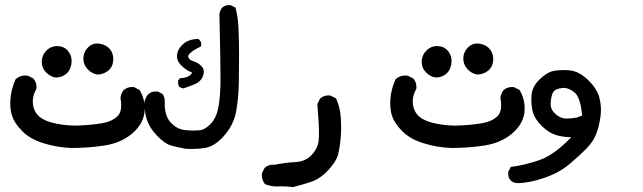

<svg xmlns="http://www.w3.org/2000/svg" viewBox="-20 -405 2540 758"><path d="M20.5 2.4Q20.5 -3.9 21 -11.2Q22.9 -49.3 41.5 -92.3L42.5 -92.8Q58.1 -106.9 79.1 -106.9Q84 -106.9 90.3 -106L111.8 -95.2L112.3 -94.2Q124 -81.1 124 -61.5Q124 -58.6 123.5 -54.2Q109.4 -29.3 109.4 -4.9Q109.4 1.5 110.4 7.8Q114.3 38.1 137 56.6Q159.7 75.2 204.1 83.5Q241.2 90.8 278.3 90.8Q286.6 90.8 295.4 90.3Q341.3 88.4 381.3 81.8Q421.4 75.2 443.4 54.2Q458.5 40 458.5 10.7Q458.5 -2 455.6 -18.6Q457.5 -36.6 468.8 -49.8Q482.4 -61.5 502 -61.5Q504.9 -61.5 509.3 -61L531.2 -49.8L532.2 -48.3Q551.3 -14.6 551.3 22Q551.3 30.8 550.3 40Q543.9 86.9 500.7 123Q457.5 159.2 394 169.2Q330.6 179.2 262.7 179.2Q205.1 177.2 152.3 160.6Q97.7 143.6 67.4 112.3Q37.1 81.1 28.3 54.2Q20.5 31.7 20.5 2.4ZM162.1 -119.1Q149.9 -131.3 146.5 -146.5Q145 -153.3 145 -157.7Q145 -162.1 145 -163.1Q146 -189 165 -207Q182.1 -223.1 204.6 -223.1Q236.3 -223.1 252.4 -198.7Q262.7 -183.1 262.7 -164.6Q262.7 -158.2 261.7 -151.4Q255.4 -117.2 228 -105Q215.8 -99.1 200.2 -99.1H199.7Q180.2 -101.1 162.1 -119.1ZM309.1 -172.9Q309.1 -199.7 328.6 -218.8Q343.8 -233.4 363.8 -233.4Q369.1 -233.4 375 -232.4Q401.4 -227.5 415.5 -209Q427.2 -192.9 427.2 -172.4Q427.2 -141.1 405.3 -124.5Q386.7 -110.8 363.3 -110.8H362.8Q340.8 -115.2 325 -132.8Q309.1 -150.4 309.1 -172.9Z M630.4 -5.4V5.4Q630.4 52.7 653.3 78.1Q678.2 105 709.5 108.4Q728.5 110.4 742.7 110.4Q756.8 110.4 767.1 109.4Q790.5 106.9 812.7 83Q835 59.1 842.3 17.6Q850.6 -27.8 850.6 -94.2Q850.6 -160.6 846.2 -350.1Q848.6 -364.7 857.4 -375Q868.2 -384.8 883.8 -384.8Q890.1 -384.8 892.1 -383.8L909.7 -375Q919.4 -337.9 921.4 -298.8Q923.8 -248 923.8 -186.8Q923.8 -125.5 922.9 -78.1Q921.4 -14.2 912.1 36.1Q901.9 90.8 860.4 135.7Q826.7 172.4 791 178.7Q765.1 183.1 737.3 183.1Q718.8 183.1 710.9 182.1Q684.6 177.2 658.2 170.4Q630.9 163.1 600.1 130.9Q569.3 98.6 559.6 66.4Q550.3 37.6 550.3 4.4Q550.3 -2 550.3 -2.9Q553.7 -19 564.5 -32.2Q577.1 -43.9 594.2 -43.9Q601.6 -43.9 604 -43L620.6 -34.7L621.6 -33.7Q630.4 -22.5 630.4 -5.4ZM686.5 -64Q683.1 -71.3 683.1 -80.1Q683.1 -83 683.1 -86.9L690.9 -96.2H692.9Q722.2 -98.1 733.4 -110.8Q737.8 -116.2 737.8 -118.7Q737.8 -119.1 737.8 -119.1L734.4 -120.6Q719.2 -125 698.7 -143.6Q678.7 -161.6 678.7 -183.1Q678.7 -208 701.2 -229.5Q722.2 -249.5 760.3 -251.5H762.2Q766.1 -249 767.6 -247.1Q774.4 -240.2 774.4 -231Q774.4 -228 773.4 -221.7Q742.2 -207 730 -194.3Q723.1 -188 723.1 -182.1Q723.1 -176.8 728.5 -171.4Q733.9 -166 744.1 -163.1Q763.7 -157.2 776.4 -142.6Q784.7 -133.3 784.7 -121.1Q784.7 -113.3 780.8 -103.5Q774.9 -88.9 761.7 -79.6Q748.5 -70.8 703.1 -55.7L687.5 -62Z M1091.8 330.6 1071.3 331.1Q1048.8 331.1 1025.9 321.8Q1018.6 312 1016.1 303.2Q1013.7 294.4 1013.7 288.8Q1013.7 283.2 1014.2 278.8L1024.9 257.3L1025.9 256.8Q1039.1 245.1 1058.6 245.1Q1061 245.1 1064 245.6Q1106 236.8 1146.5 234.9Q1185.1 232.9 1209.2 208Q1233.4 183.1 1237.8 151.9Q1239.3 141.6 1239.3 122.1Q1239.3 82.5 1232.9 5.9L1243.7 -16.1L1244.6 -16.6Q1257.8 -28.3 1277.3 -28.3Q1280.3 -28.3 1284.7 -27.8L1306.6 -16.6Q1323.7 21 1325.7 63Q1326.7 79.6 1326.7 99.4Q1326.7 119.1 1325.2 136Q1323.7 152.8 1322.3 163.6Q1319.3 186 1314.9 204.6Q1307.6 232.9 1275.4 267.3Q1243.2 301.8 1205.8 313.7Q1168.5 325.7 1137.2 333.5Q1111.3 330.6 1091.8 330.6Z M1520.5 2.4Q1520.5 -3.9 1521 -11.2Q1522.9 -49.3 1541.5 -92.3L1542.5 -92.8Q1558.1 -106.9 1579.1 -106.9Q1584 -106.9 1590.3 -106L1611.8 -95.2L1612.3 -94.2Q1624 -81.1 1624 -61.5Q1624 -58.6 1623.5 -54.2Q1609.4 -29.3 1609.4 -4.9Q1609.4 1.5 1610.4 7.8Q1614.3 38.1 1637 56.6Q1659.7 75.2 1704.1 83.5Q1741.2 90.8 1778.3 90.8Q1786.6 90.8 1795.4 90.3Q1841.3 88.4 1881.3 81.8Q1921.4 75.2 1943.4 54.2Q1958.5 40 1958.5 10.7Q1958.5 -2 1955.6 -18.6Q1957.5 -36.6 1968.8 -49.8Q1982.4 -61.5 2002 -61.5Q2004.9 -61.5 2009.3 -61L2031.2 -49.8L2032.2 -48.3Q2051.3 -14.6 2051.3 22Q2051.3 30.8 2050.3 40Q2043.9 86.9 2000.7 123Q1957.5 159.2 1894 169.2Q1830.6 179.2 1762.7 179.2Q1705.1 177.2 1652.3 160.6Q1597.7 143.6 1567.4 112.3Q1537.1 81.1 1528.3 54.2Q1520.5 31.7 1520.5 2.4ZM1662.1 -119.1Q1649.9 -131.3 1646.5 -146.5Q1645 -153.3 1645 -157.7Q1645 -162.1 1645 -163.1Q1646 -189 1665 -207Q1682.1 -223.1 1704.6 -223.1Q1736.3 -223.1 1752.4 -198.7Q1762.7 -183.1 1762.7 -164.6Q1762.7 -158.2 1761.7 -151.4Q1755.4 -117.2 1728 -105Q1715.8 -99.1 1700.2 -99.1H1699.7Q1680.2 -101.1 1662.1 -119.1ZM1809.1 -172.9Q1809.1 -199.7 1828.6 -218.8Q1843.8 -233.4 1863.8 -233.4Q1869.1 -233.4 1875 -232.4Q1901.4 -227.5 1915.5 -209Q1927.2 -192.9 1927.2 -172.4Q1927.2 -141.1 1905.3 -124.5Q1886.7 -110.8 1863.3 -110.8H1862.8Q1840.8 -115.2 1825 -132.8Q1809.1 -150.4 1809.1 -172.9Z M1986.3 280.3Q1986.3 273.9 1987.3 272L1996.6 253.9Q2045.9 248.5 2108.4 227.5Q2167 207.5 2235.4 136.7Q2206.5 136.7 2179.7 129.4Q2146.5 120.1 2118.7 92.3Q2090.8 64.5 2083.5 36.6Q2077.6 14.2 2077.6 -13.2Q2077.6 -19 2078.1 -24.9Q2079.6 -61 2108.9 -90.3Q2138.2 -119.1 2165.5 -125Q2182.6 -128.4 2203.6 -128.4Q2226.6 -128.4 2239.7 -125.5Q2272.9 -118.2 2305.7 -85.4Q2335.9 -55.2 2345.7 -21.5Q2352.5 3.4 2352.5 28.8Q2352.5 55.2 2344.2 89.4Q2340.3 106.4 2334.5 122.1Q2322.8 153.3 2294.9 182.1Q2267.1 210 2227.1 243.7Q2187 277.3 2127.7 297.6Q2068.4 317.9 2021.5 317.9Q2021.5 317.9 2021 317.9Q2006.3 316.9 1996.1 307.6Q1986.3 295.9 1986.3 280.3ZM2205.1 -58.1Q2202.6 -58.1 2200.2 -57.6Q2177.2 -55.2 2167.7 -45.9Q2158.2 -36.6 2154.8 -8.8Q2153.8 -2 2153.8 3.9Q2153.8 22.5 2163.1 34.2Q2175.3 50.3 2193.8 58.6Q2203.6 63 2219.7 63Q2235.8 63 2257.3 59.1L2278.3 51.3Q2271.5 -22 2247.6 -40.5Q2225.6 -58.1 2205.1 -58.1Z"/></svg>

Font: Bakudai
Style: Medium
Weight: 500
Version: Version 1.48